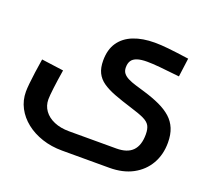

<svg xmlns="http://www.w3.org/2000/svg" viewBox="-125 -667 1200 1081"><g transform="rotate(20 475.0 -127.0)"><path d="M344.8 248Q280.3 248 224.7 229.6Q169.2 211.2 127.9 178.4Q86.6 145.7 63.3 101.5Q40 57.2 40 5.2Q40 -14.1 43.1 -44.2Q46.2 -74.4 51.5 -113.4Q56.9 -152.4 63.9 -195.8L195.8 -177.9Q185.6 -114.7 179.6 -66Q173.7 -17.3 173.7 3Q173.7 40.8 194.9 70.1Q216.1 99.5 254.7 115.9Q293.3 132.4 344.8 132.4H627.8Q693.5 132.4 725.1 99.6Q756.8 66.9 756.8 1.4Q756.8 -32 746 -50.7Q735.3 -69.5 707.2 -82.8Q679.1 -96.1 626.5 -112Q565.5 -130.8 520.7 -147.8Q475.9 -164.9 446.7 -185.4Q417.5 -205.9 403.2 -235.2Q388.8 -264.4 388.8 -308.2Q388.8 -373.7 418.1 -416.4Q447.4 -459.2 501.4 -480.6Q555.3 -501.9 628.6 -501.9Q663.4 -501.9 710.1 -497.1Q756.7 -492.3 835 -481.2L820.2 -369.6Q747.6 -377.6 701.7 -382Q655.9 -386.3 624.5 -386.3Q587.3 -386.3 564.7 -378.6Q542.1 -370.9 532 -355.4Q521.9 -339.9 521.9 -315.3Q521.9 -294.2 532.7 -280.5Q543.4 -266.9 563.3 -257.1Q583.1 -247.2 609.2 -239.4Q635.2 -231.7 666.2 -222.3Q720.8 -205.9 762.4 -186.6Q803.9 -167.3 832.4 -141.9Q860.8 -116.5 875.3 -81.3Q889.9 -46 889.9 2.7Q889.9 74.7 857.9 130Q826 185.3 767.4 216.7Q708.9 248 627.8 248Z"/></g></svg>

Font: Cairo
Style: Regular
Weight: 400
Designer: Mohamed Gaber, Accademia di Belle Arti di Urbino
Foundry: Kief Type Foundry, Accademia di Belle Arti di Urbino
Version: Version 3.120